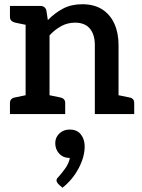

<svg xmlns="http://www.w3.org/2000/svg" viewBox="-20 -539 670 907"><path d="M101 0V-511H170Q193 -511 199 -490L206 -444Q239 -478 278 -498.5Q317 -519 368 -519Q425 -519 463 -494.5Q501 -470 520.5 -426.5Q540 -383 540 -326V0H428V-326Q428 -376 404.5 -404Q381 -432 334 -432Q300 -432 270 -416Q240 -400 214 -372V0ZM27 0V-52Q27 -64 33.5 -70.5Q40 -77 52 -79L115 -92L127 0ZM188 0 200 -92 263 -79Q275 -77 281.5 -70.5Q288 -64 288 -52V0ZM514 0 526 -92 590 -79Q602 -77 608 -70.5Q614 -64 614 -52V0ZM127 -511 115 -419 52 -432Q40 -435 33.5 -441.5Q27 -448 27 -460V-511ZM275 348 255 330Q252 326 249.5 322Q247 318 247 313Q247 305 256 297Q268 284 286.5 259Q305 234 310 207Q309 207 307.5 207Q306 207 305 207Q277 206 259 186Q241 166 241 137Q241 110 260.5 91.5Q280 73 309 73Q344 73 362 96Q380 119 380 153Q380 202 351.5 256Q323 310 275 348Z"/></svg>

Font: Aleo SemiBold
Style: Regular
Weight: 600
Designer: Alessio Laiso
Foundry: Alessio Laiso
Version: Version 2.001;gftools[0.9.29]